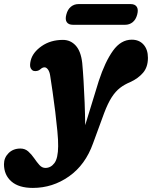

<svg xmlns="http://www.w3.org/2000/svg" viewBox="-126 -675 746 941"><path d="M358 -278Q389 -372.5 427.8 -426.5Q466.5 -480.5 520 -480.5Q556 -480.5 577.5 -456.5Q599 -432.5 599 -391.5Q599 -346 574.8 -318Q550.5 -290 512 -272.5Q484 -261 462 -244Q440 -227 421.2 -197.8Q402.5 -168.5 384.5 -121L330 27.5Q292.5 133 212.2 189.5Q132 246 35 246Q-34 246 -70.2 214.2Q-106.5 182.5 -106.5 129.5Q-106.5 98 -84 75.5Q-61.5 53 -26 53Q-3.5 53 12.5 67.2Q28.5 81.5 41.5 100.5Q54.5 119.5 67.2 133.8Q80 148 96.5 148Q123 148 140.8 124.2Q158.5 100.5 159 41.5Q159.5 13 155.2 -32Q151 -77 144.8 -127.5Q138.5 -178 131.8 -224.8Q125 -271.5 120 -303.5Q117 -324 109 -334.5Q101 -345 92.5 -345Q82 -345 72.5 -336Q65.5 -329.5 56.2 -327.5Q47 -325.5 39 -327.5Q30 -330 24.2 -341.5Q18.5 -353 24.5 -378.5Q34.5 -418.5 78.2 -449Q122 -479.5 182.5 -479.5Q219.5 -479.5 245 -451.8Q270.5 -424 277 -366.5Q280.5 -329.5 283.5 -279Q286.5 -228.5 288.8 -172.2Q291 -116 291.5 -61.5ZM199 -603.5Q205.5 -629 221.5 -642Q237.5 -655 258.5 -655H514.5Q535.5 -655 544.2 -641.8Q553 -628.5 546.5 -604Q540 -579 524.2 -566.2Q508.5 -553.5 487 -553.5H231.5Q210 -553.5 201.2 -566.5Q192.5 -579.5 199 -603.5Z"/></svg>

Font: Fraunces 9pt S100
Style: Bold Italic
Weight: 700
Italic angle: -16°
Version: Version 1.000; ttfautohint (v1.8.3)